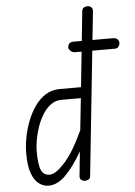

<svg xmlns="http://www.w3.org/2000/svg" viewBox="-65 -1052 780 1110"><g transform="rotate(-5 325.5 -497.0)"><path d="M171.5 10Q143.5 10 117.5 -8Q91.5 -26 75 -69Q58.5 -112 58.5 -187.5Q58.5 -228.5 67.2 -276.5Q76 -324.5 93.8 -371.2Q111.5 -418 138.2 -456.5Q165 -495 201.2 -518Q237.5 -541 283.5 -541H407.5L453 -978Q454.5 -992.5 463.2 -998.2Q472 -1004 484.5 -1004Q498.5 -1004 507.2 -995.8Q516 -987.5 514.5 -972L415 -22.5Q414 -11.5 405 -5.8Q396 0 384 0Q370 0 361.5 -7.8Q353 -15.5 354 -28L368.5 -171.5Q318.5 -85 270.5 -37.5Q222.5 10 171.5 10ZM183.5 -53Q218 -53 271 -111Q324 -169 381.5 -293.5L401 -478H289Q254 -478 226.5 -457.8Q199 -437.5 178.8 -404.8Q158.5 -372 145.5 -334Q132.5 -296 126.2 -259.2Q120 -222.5 120 -195Q120 -116.5 134 -84.8Q148 -53 183.5 -53ZM354 -774.5Q354 -787.5 361.2 -797.2Q368.5 -807 386.5 -807H615.5Q633.5 -807 642.2 -798Q651 -789 651 -778.5Q651 -767 644.2 -756.2Q637.5 -745.5 621 -745.5H392Q375 -745.5 364.5 -756Q354 -766.5 354 -774.5Z"/></g></svg>

Font: Edu NSW ACT Cursive
Style: Regular
Weight: 400
Designer: Tina and Corey Anderson, Eben Sorkin, Mirko Velimirovic
Foundry: Sorkin Type Co.
Version: Version 2.000